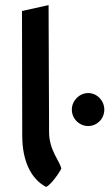

<svg xmlns="http://www.w3.org/2000/svg" viewBox="-20 -741 428 751"><path d="M261 -312C261 -277 290 -248 325 -248C359 -248 388 -276 388 -312C388 -348 359 -377 325 -377C291 -377 261 -348 261 -312ZM160 -10C177 -15 213 -66 220 -82C213 -112 172 -154 172 -224L170 -721L66 -698L67 -210C67 -112 101 -41 160 -10Z"/></svg>

Font: Bluebird
Style: LiExt
Weight: 300
Designer: Jasper
Foundry: Cannot Into Space Fonts
Version: Version 0.98